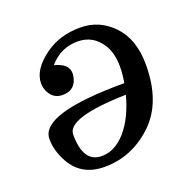

<svg xmlns="http://www.w3.org/2000/svg" viewBox="-98 -595 705 707"><g transform="rotate(-20 254.5 -241.5)"><path d="M200.7 -25.9Q252.4 -25.9 295.2 -74.7Q337.9 -123.5 360.4 -208Q127.9 -202.1 127.9 -136.2Q127.9 -25.9 200.7 -25.9ZM197.3 15.1Q108.4 15.1 67.9 -54.7Q40 -103 40 -150.4Q40 -250 369.6 -250Q375.5 -283.7 375.5 -312Q375.5 -366.7 353.5 -400.9Q319.8 -453.1 259.8 -453.1Q192.9 -453.1 148.4 -400.9Q203.1 -387.2 203.1 -349.6Q203.1 -344.2 202.1 -338.9Q193.4 -286.6 142.1 -286.6Q110.4 -286.6 93.8 -312Q81.1 -331.1 81.1 -353.5Q81.1 -407.7 148.4 -456.5Q206.1 -498 286.1 -498Q361.8 -498 414.8 -442.1Q467.8 -386.2 467.8 -287.6Q467.8 -139.2 385.7 -62Q303.7 15.1 197.3 15.1Z"/></g></svg>

Font: Munson
Style: Italic
Weight: 400
Italic angle: -12°
Designer: Paul James MIller
Foundry: High-Logic / Made with FontCreator
Version: Version 2.10;May 5, 2019;FontCreator 11.5.0.2430 64-bit